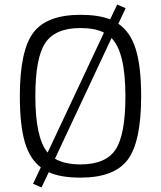

<svg xmlns="http://www.w3.org/2000/svg" viewBox="-20 -767 706 842"><path d="M531 -731 499 -663Q552 -627 575.5 -551Q599 -475 599 -345Q599 -145 540 -66.5Q481 12 333 12Q245 12 194 -12L162 55L125 39L159 -33Q110 -70 88.5 -145Q67 -220 67 -345Q67 -545 126 -623.5Q185 -702 333 -702Q413 -702 463 -682L494 -747ZM189 -98 436 -624Q397 -644 333 -644Q222 -644 178.5 -578.5Q135 -513 135 -345Q135 -162 189 -98ZM469 -600 221 -71Q264 -46 333 -46Q444 -46 487 -111.5Q530 -177 530 -345Q530 -539 469 -600Z"/></svg>

Font: Exo 2.0 Light
Style: Regular
Weight: 300
Designer: Natanael Gama
Version: Version 1.001;PS 001.001;hotconv 1.0.70;makeotf.lib2.5.58329